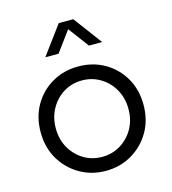

<svg xmlns="http://www.w3.org/2000/svg" viewBox="-117 -887 892 995"><g transform="rotate(-15 329.0 -389.5)"><path d="M329 12Q252 12 189.5 -24.5Q127 -61 90 -124Q53 -187 53 -269Q53 -350 89.5 -413Q126 -476 188.5 -512Q251 -548 329 -548Q407 -548 469.5 -512Q532 -476 568.5 -413Q605 -350 605 -269Q605 -187 568 -124Q531 -61 468.5 -24.5Q406 12 329 12ZM329 -63Q383 -63 427.5 -90Q472 -117 498 -163Q524 -209 524 -268Q524 -326 498 -372.5Q472 -419 427.5 -446Q383 -473 329 -473Q274 -473 230 -446Q186 -419 160 -372.5Q134 -326 134 -268Q134 -209 160 -163Q186 -117 230 -90Q274 -63 329 -63ZM290 -791H368L482 -638H411L329 -748L248 -638H177Z"/></g></svg>

Font: Plus Jakarta Text Light
Style: Regular
Weight: 300
Designer: Gumpita Rahayu
Foundry: Tokotype Studio
Version: Version 1.000